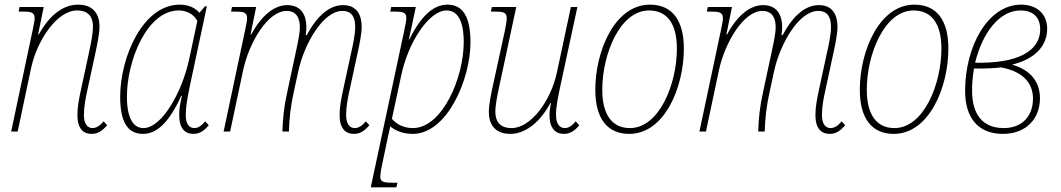

<svg xmlns="http://www.w3.org/2000/svg" viewBox="-20 -566 4563 826"><path d="M374 10C401 10 420 -3 441 -27L426 -44C410 -25 394 -15 378 -15C358 -15 341 -31 341 -71C341 -107 348 -144 358 -188L390 -336C399 -379 408 -422 408 -452C408 -501 385 -546 316 -546C257 -546 197 -508 147 -418H144L168 -536H64L60 -516H81C115 -516 129 -512 129 -487C129 -476 125 -459 120 -434L28 0H56L114 -274C140 -394 226 -521 311 -521C369 -521 380 -483 380 -451C380 -423 372 -382 362 -336L330 -188C320 -142 313 -107 313 -71C313 -13 338 10 374 10Z M595 10C655 10 707 -39 760 -154H763C755 -122 751 -99 751 -71C751 -13 776 10 812 10C838 10 858 -3 878 -27L863 -44C847 -25 832 -15 816 -15C796 -15 779 -30 779 -71C779 -105 786 -142 795 -188L870 -539H862L838 -511C821 -531 793 -546 753 -546C594 -546 497 -319 497 -150C497 -46 526 10 595 10ZM597 -15C554 -15 526 -57 526 -150C526 -305 612 -521 749 -521C780 -521 811 -508 829 -476L794 -312C763 -168 676 -15 597 -15Z M1503 10C1529 10 1548 -3 1569 -27L1554 -44C1538 -25 1523 -15 1506 -15C1486 -15 1469 -31 1469 -71C1469 -107 1476 -144 1486 -188L1518 -336C1526 -372 1536 -421 1536 -450C1536 -499 1517 -544 1456 -544C1402 -544 1348 -505 1300 -415H1295C1297 -427 1298 -439 1298 -450C1298 -499 1277 -544 1216 -544C1162 -544 1107 -503 1061 -418H1058L1082 -536H978L974 -516H995C1029 -516 1043 -512 1043 -487C1043 -475 1039 -459 1034 -434L942 0H970L1026 -264C1051 -381 1131 -519 1213 -519C1260 -519 1270 -481 1270 -449C1270 -422 1261 -380 1252 -339L1216 -171C1202 -109 1196 -52 1195 0H1223C1224 -52 1230 -108 1244 -171L1264 -263C1290 -379 1370 -519 1453 -519C1501 -519 1508 -481 1508 -449C1508 -417 1498 -371 1490 -336L1458 -188C1448 -142 1441 -107 1441 -71C1441 -13 1466 10 1503 10Z M1575 240H1685L1690 220H1667C1626 220 1616 214 1616 194C1616 184 1620 158 1625 137L1648 27C1652 10 1655 -3 1659 -22C1679 -6 1709 10 1756 10C1903 10 2004 -224 2004 -384C2004 -491 1973 -546 1905 -546C1844 -546 1790 -496 1741 -396H1739L1769 -536H1663L1659 -516H1680C1719 -516 1728 -510 1728 -487C1728 -478 1724 -458 1719 -434ZM1756 -15C1715 -15 1684 -33 1666 -55L1706 -241C1736 -385 1826 -521 1901 -521C1947 -521 1975 -480 1975 -384C1975 -232 1883 -15 1756 -15Z M2176 10C2234 10 2299 -32 2348 -123H2350C2347 -108 2344 -87 2344 -71C2344 -13 2370 10 2406 10C2432 10 2452 -3 2472 -27L2457 -44C2441 -25 2426 -15 2410 -15C2390 -15 2372 -30 2372 -71C2372 -107 2380 -144 2389 -188L2464 -536H2436L2376 -255C2351 -135 2265 -15 2181 -15C2123 -15 2111 -53 2111 -85C2111 -114 2120 -159 2129 -200L2201 -536H2096L2092 -516H2112C2147 -516 2160 -512 2160 -487C2160 -475 2156 -456 2152 -434L2101 -200C2093 -164 2083 -116 2083 -84C2083 -35 2106 10 2176 10Z M2687 10C2840 10 2922 -192 2922 -357C2922 -480 2871 -546 2776 -546C2624 -546 2541 -345 2541 -180C2541 -57 2592 10 2687 10ZM2690 -15C2615 -15 2571 -70 2571 -180C2571 -333 2647 -521 2772 -521C2848 -521 2892 -467 2892 -357C2892 -204 2816 -15 2690 -15Z M3550 10C3576 10 3595 -3 3616 -27L3601 -44C3585 -25 3570 -15 3553 -15C3533 -15 3516 -31 3516 -71C3516 -107 3523 -144 3533 -188L3565 -336C3573 -372 3583 -421 3583 -450C3583 -499 3564 -544 3503 -544C3449 -544 3395 -505 3347 -415H3342C3344 -427 3345 -439 3345 -450C3345 -499 3324 -544 3263 -544C3209 -544 3154 -503 3108 -418H3105L3129 -536H3025L3021 -516H3042C3076 -516 3090 -512 3090 -487C3090 -475 3086 -459 3081 -434L2989 0H3017L3073 -264C3098 -381 3178 -519 3260 -519C3307 -519 3317 -481 3317 -449C3317 -422 3308 -380 3299 -339L3263 -171C3249 -109 3243 -52 3242 0H3270C3271 -52 3277 -108 3291 -171L3311 -263C3337 -379 3417 -519 3500 -519C3548 -519 3555 -481 3555 -449C3555 -417 3545 -371 3537 -336L3505 -188C3495 -142 3488 -107 3488 -71C3488 -13 3513 10 3550 10Z M3825 10C3978 10 4060 -192 4060 -357C4060 -480 4009 -546 3914 -546C3762 -546 3679 -345 3679 -180C3679 -57 3730 10 3825 10ZM3828 -15C3753 -15 3709 -70 3709 -180C3709 -333 3785 -521 3910 -521C3986 -521 4030 -467 4030 -357C4030 -204 3954 -15 3828 -15Z M4295 10C4395 10 4454 -56 4454 -143C4454 -211 4417 -264 4334 -288C4437 -313 4485 -372 4485 -442C4485 -510 4436 -546 4373 -546C4230 -546 4132 -367 4132 -175C4132 -61 4186 10 4295 10ZM4370 -521C4425 -521 4455 -491 4455 -440C4455 -364 4390 -298 4201 -296H4175C4206 -424 4279 -521 4370 -521ZM4298 -15C4206 -15 4162 -76 4162 -175C4162 -199 4163 -228 4170 -271C4219 -271 4255 -272 4287 -276C4384 -258 4424 -206 4424 -142C4424 -67 4378 -15 4298 -15Z"/></svg>

Font: Noto Serif Condensed Thin
Style: Italic
Weight: 100
Width: 3
Italic angle: -12°
Designer: Monotype Design Team
Foundry: Monotype Imaging Inc.
Version: Version 2.013